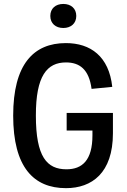

<svg xmlns="http://www.w3.org/2000/svg" viewBox="-20 -966 660 998"><path d="M326.5 -379V-287.5H460.5V-262.5C460.5 -133 407.5 -86 325.5 -86C223.5 -86 166.5 -151 166.5 -365C166 -572 224.5 -641.5 323 -641.5C393.5 -641.5 442.5 -606 456 -504L563.5 -514.5C546.5 -673 450.5 -742 322.5 -742C154.5 -742 48.5 -632 48.5 -365C48.5 -97.5 154.5 12 323 12C457.5 12 567 -67 567 -273.5V-379ZM309 -820.5C349 -820.5 376.5 -844.5 376.5 -883C376.5 -922 349 -945.5 309 -945.5C269 -945.5 241.5 -922 241.5 -883C241.5 -844.5 269 -820.5 309 -820.5Z"/></svg>

Font: Monaspace Neon Medium
Style: Regular
Weight: 500
Designer: Riley Cran & the Lettermatic Team
Foundry: Lettermatic
Version: Version 1.200 (Monaspace Neon)